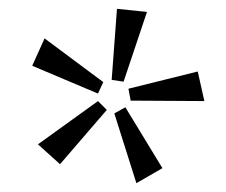

<svg xmlns="http://www.w3.org/2000/svg" viewBox="-20 -748 512 435"><path d="M233 -567 245 -728 313 -721 260 -563ZM53 -599 81 -661 214 -562 202 -536ZM276 -520 271 -547 428 -586 443 -519ZM66 -421 202 -519 222 -499 116 -376ZM239 -491 264 -505 348 -367 289 -333Z"/></svg>

Font: Ysabeau Infant
Style: Regular
Weight: 400
Designer: Christian Thalmann (Catharsis Fonts)
Version: Version 0.003